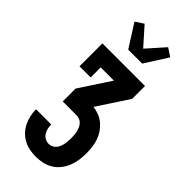

<svg xmlns="http://www.w3.org/2000/svg" viewBox="-304 -1048 1109 1109"><g transform="rotate(45 250.0 -494.0)"><path d="M252 0Q226 0 200.5 -5Q175 -10 152.5 -22Q130 -34 112 -53Q94 -72 82.5 -95.5Q71 -119 65.5 -144Q60 -169 60 -195H184Q184 -179 187.5 -163.5Q191 -148 199.5 -134.5Q208 -121 222 -113Q236 -105 252 -105Q265 -105 276.5 -110Q288 -115 296.5 -124.5Q305 -134 310 -146Q315 -158 317.5 -170Q320 -182 321 -194.5Q322 -207 322 -220Q322 -233 321 -246Q320 -259 317 -271Q314 -283 309 -295Q304 -307 295.5 -316.5Q287 -326 275 -331Q263 -336 250 -336H137V-441L261 -630H153V-548H62V-735H410V-630L286 -441V-439Q311 -436 334.5 -426.5Q358 -417 377 -400.5Q396 -384 410 -363Q424 -342 432 -318.5Q440 -295 443 -270Q446 -245 446 -220Q446 -192 442 -164.5Q438 -137 427.5 -111Q417 -85 399.5 -63Q382 -41 358.5 -26.5Q335 -12 307.5 -6Q280 0 252 0ZM193 -815 104 -955 154 -988 250 -880 346 -988 396 -955 307 -815Z"/></g></svg>

Font: Iosevka Curly Slab Extrabold
Style: Regular
Weight: 800
Monospace: yes
Designer: Belleve Invis
Foundry: Belleve Invis
Version: Version 22.1.2; ttfautohint (v1.8.4)